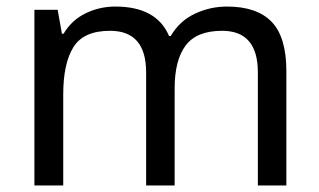

<svg xmlns="http://www.w3.org/2000/svg" viewBox="-20 -566 975 586"><path d="M673 -546Q764 -546 809 -499.5Q854 -453 854 -349V0H767V-345Q767 -472 658 -472Q580 -472 546.5 -427Q513 -382 513 -296V0H426V-345Q426 -472 316 -472Q235 -472 204 -422Q173 -372 173 -278V0H85V-536H156L169 -463H174Q199 -505 241.5 -525.5Q284 -546 332 -546Q458 -546 496 -456H501Q528 -502 574.5 -524Q621 -546 673 -546Z"/></svg>

Font: Noto Sans Khojki
Style: Regular
Weight: 400
Designer: Monotype Design Team
Foundry: Monotype Imaging Inc.
Version: Version 2.003; ttfautohint (v1.8.4.7-5d5b)